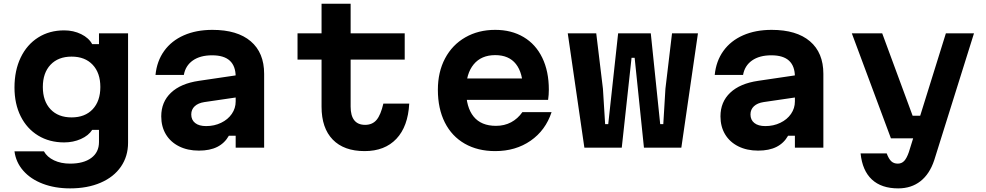

<svg xmlns="http://www.w3.org/2000/svg" viewBox="-20 -792 5290 1030"><path d="M356.1 218.6Q274.8 218.6 209.7 193.8Q144.5 169 104.9 123.8Q65.3 78.7 57.7 20H215.7Q232.7 50.5 269.9 68.2Q307.2 85.8 356.1 85.8Q428.6 85.8 469.8 55.2Q511 24.7 511 -30V-95.3H474.5Q455.1 -64.7 413.9 -46.3Q372.7 -28 324.3 -28Q245 -28 184.6 -64.8Q124.2 -101.7 90.9 -168.3Q57.7 -234.8 57.7 -322.6Q57.7 -413.8 90.9 -483.1Q124.2 -552.5 184.6 -590.8Q245 -629.1 324.3 -629.1Q374.3 -629.1 415.5 -608.8Q456.7 -588.5 474.5 -555.2H511V-613.1H667V-26.6Q667 46.4 628.8 102Q590.5 157.7 519.9 188.1Q449.3 218.6 356.1 218.6ZM364 -162.2Q435.9 -162.2 477.1 -205.9Q518.3 -249.7 518.3 -325.3Q518.3 -400.9 477.1 -444.6Q435.9 -488.3 364.1 -488.3Q292.3 -488.3 251 -444.6Q209.8 -400.9 209.8 -325.3Q209.8 -249.7 251 -205.9Q292.2 -162.2 364 -162.2Z M1255 -270.5 1076.5 -244.4Q1043.1 -239.3 1024.5 -222Q1006 -204.6 1006 -178.1Q1006 -148.7 1026.8 -132.2Q1047.5 -115.6 1085.9 -115.6Q1129.7 -115.6 1166.1 -133.2Q1202.6 -150.7 1223.5 -181Q1244.3 -211.3 1244.3 -247.8V-380Q1244.3 -437.1 1213.1 -466.2Q1181.8 -495.3 1118 -495.3Q1053.9 -495.3 1014.4 -467.5Q975 -439.8 966.2 -390H814.2Q821.5 -464.3 860.8 -518.9Q900.1 -573.5 966.4 -602.6Q1032.7 -631.8 1119.4 -631.8Q1253.2 -631.8 1325.1 -570.5Q1397 -509.2 1397 -395.9V0H1244.3V-63.9H1207.8Q1185.3 -24 1145.6 -4Q1105.9 16 1046.9 16Q986.5 16 940.6 -7Q894.6 -30 869.8 -71.4Q845 -112.9 845 -167.9Q845 -245.2 897.3 -294.6Q949.5 -344.1 1047.1 -358.4L1255 -389.1Z M1861 -613.1H2151.1V-472.3H1861V-219.7Q1861 -171.8 1880.4 -147Q1899.9 -122.2 1938.7 -122.2Q1977.8 -122.2 2000.2 -148.9Q2022.6 -175.6 2036.6 -236.3H2175.4Q2168.8 -113.3 2106.5 -47.4Q2044.2 18.6 1936 18.6Q1825 18.6 1765 -43.2Q1705 -105 1705 -219.7V-472.3H1576.1V-613.1H1705V-771.8H1861Z M2833.7 -371.2 2785.5 -310.3Q2785.5 -400.7 2747.8 -448.5Q2710.1 -496.3 2636.7 -496.3Q2561.9 -496.3 2521.1 -446.7Q2480.3 -397.1 2480.3 -310.3Q2480.3 -216.4 2520.8 -166.6Q2561.2 -116.9 2640.7 -116.9Q2685.8 -116.9 2721.8 -136Q2757.7 -155.1 2782.5 -190.6H2939Q2906.8 -92.7 2826.4 -37Q2746 18.6 2636.7 18.6Q2542.8 18.6 2473.2 -21.2Q2403.6 -61 2366.3 -135.1Q2329 -209.3 2329 -310.3Q2329 -405.9 2367.6 -478.7Q2406.2 -551.5 2476.2 -591.6Q2546.1 -631.8 2636.7 -631.8Q2723.9 -631.8 2789 -593.1Q2854.1 -554.5 2889.2 -481.9Q2924.3 -409.2 2924.3 -310.9Q2924.3 -283.5 2920.3 -256.1H2454.7V-371.2Z M3025.8 -613.1H3178.6L3214.5 -315.7L3226.3 -126H3242.9L3296 -613.1H3471.2L3521.7 -126H3538.3L3549.7 -315.7L3585.1 -613.1H3724.2L3635.1 0H3434.5L3384.6 -481.9H3368L3315.5 0H3114.9Z M4255 -270.5 4076.5 -244.4Q4043.1 -239.3 4024.5 -222Q4006 -204.6 4006 -178.1Q4006 -148.7 4026.8 -132.2Q4047.5 -115.6 4085.9 -115.6Q4129.7 -115.6 4166.1 -133.2Q4202.6 -150.7 4223.5 -181Q4244.3 -211.3 4244.3 -247.8V-380Q4244.3 -437.1 4213.1 -466.2Q4181.8 -495.3 4118 -495.3Q4053.9 -495.3 4014.4 -467.5Q3975 -439.8 3966.2 -390H3814.2Q3821.5 -464.3 3860.8 -518.9Q3900.1 -573.5 3966.4 -602.6Q4032.7 -631.8 4119.4 -631.8Q4253.2 -631.8 4325.1 -570.5Q4397 -509.2 4397 -395.9V0H4244.3V-63.9H4207.8Q4185.3 -24 4145.6 -4Q4105.9 16 4046.9 16Q3986.5 16 3940.6 -7Q3894.6 -30 3869.8 -71.4Q3845 -112.9 3845 -167.9Q3845 -245.2 3897.3 -294.6Q3949.5 -344.1 4047.1 -358.4L4255 -389.1Z M4712.7 -613.1 4875.9 -171H4968.6L4932.3 -50H4759.4L4549.7 -613.1ZM4798.4 218.6Q4708.5 218.6 4657.2 170.9Q4606 123.1 4596.7 31H4736.8Q4747.8 60.7 4761.4 73.2Q4774.9 85.8 4796.3 85.8Q4817 85.8 4830.6 71.4Q4844.1 57.1 4855.5 24.4L5054.2 -613.1H5205L4991.9 66.9Q4967.3 141.4 4918 180Q4868.8 218.6 4798.4 218.6Z"/></svg>

Font: Martian Mono sWd Rg
Style: Regular
Weight: 400
Width: 6
Monospace: yes
Designer: Roman Shamin
Foundry: Evil Martians
Version: Version 1.000